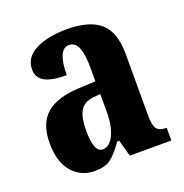

<svg xmlns="http://www.w3.org/2000/svg" viewBox="-106 -645 721 751"><g transform="rotate(-20 254.5 -269.5)"><path d="M35 -153Q35 -234 80 -273Q125 -312 218 -316L286 -319V-374Q286 -431 274.5 -459.5Q263 -488 237 -488Q213 -488 201 -460Q189 -432 189 -380Q128 -380 98.5 -396Q69 -412 69 -447Q69 -497 119.5 -523Q170 -549 250 -549Q344 -549 389 -509.5Q434 -470 434 -379V-123Q434 -83 444.5 -68Q455 -53 483 -53H486V0H313L294 -69H286Q254 -24 230.5 -7Q207 10 165 10Q108 10 71.5 -32Q35 -74 35 -153ZM287 -191V-266L257 -263Q218 -259 202 -232Q186 -205 186 -149Q186 -59 223 -59Q251 -59 269 -95.5Q287 -132 287 -191Z"/></g></svg>

Font: Noto Serif CondExtraBold
Style: Regular
Weight: 800
Width: 3
Designer: Monotype Design Team
Foundry: Monotype Imaging Inc.
Version: Version 1.001